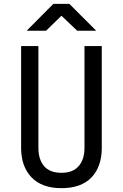

<svg xmlns="http://www.w3.org/2000/svg" viewBox="-20 -970 640 1000"><path d="M300 10Q198 10 144 -46.5Q90 -103 90 -200V-730H180V-200Q180 -140 209.5 -105Q239 -70 300 -70Q360 -70 390 -105Q420 -140 420 -200V-730H510V-200Q510 -102 456.5 -46Q403 10 300 10ZM119 -810 258 -950H341L481 -810H382L300 -888L220 -810Z"/></svg>

Font: JetBrainsMono NFM
Style: Regular
Weight: 400
Monospace: yes
Designer: Philipp Nurullin, Konstantin Bulenkov
Foundry: JetBrains
Version: Version 2.304; ttfautohint (v1.8.4.7-5d5b);Nerd Fonts 3.3.0